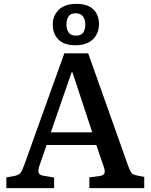

<svg xmlns="http://www.w3.org/2000/svg" viewBox="-20 -977 782 997"><path d="M13 0V-56L58 -64Q76 -68 85 -78Q94 -88 105 -118L314 -700H438L645 -117Q655 -90 662 -80Q669 -70 690 -66L729 -58V0H444V-56L498 -63Q518 -66 522.5 -77.5Q527 -89 518 -113L480 -224H222L185 -117Q178 -97 180 -82.5Q182 -68 208 -64L261 -55V0ZM244 -290H459L356 -602H352ZM373 -742Q312 -742 283 -772Q254 -802 254 -850Q254 -896 285.5 -926.5Q317 -957 377 -957Q435 -957 464.5 -928.5Q494 -900 494 -852Q494 -803 462 -772.5Q430 -742 373 -742ZM375 -792Q402 -792 412.5 -808.5Q423 -825 423 -850Q423 -875 411 -891.5Q399 -908 373 -908Q346 -908 335.5 -891Q325 -874 325 -850Q325 -826 336 -809Q347 -792 375 -792Z"/></svg>

Font: Literata 12pt Medium
Style: Regular
Weight: 500
Designer: Latin by Veronika Burian and Jose Scaglione. Greek by Irene Vlachou. Cyrillic by Vera Evstafieva.
Foundry: TypeTogether
Version: Version 3.002